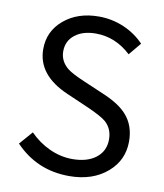

<svg xmlns="http://www.w3.org/2000/svg" viewBox="-83 -797 749 878"><g transform="rotate(10 291.5 -358.0)"><path d="M296.9 12.7Q147.5 12.7 45.9 -93.8L99.6 -155.3Q139.6 -114.3 190.4 -90.8Q243.2 -66.4 297.9 -66.4Q367.2 -66.4 407.7 -98.1Q448.2 -129.9 448.2 -183.6Q448.2 -233.4 414.1 -263.7Q392.6 -282.2 329.1 -310.5L225.6 -355.5Q80.1 -418 80.1 -539.1Q80.1 -622.1 144 -675.8Q208 -729.5 305.7 -729.5Q367.2 -729.5 423.8 -705.1Q477.5 -681.6 516.6 -640.6L468.8 -583Q396.5 -650.4 305.7 -650.4Q245.1 -650.4 208.5 -621.6Q171.9 -592.8 171.9 -544.9Q171.9 -499 210 -467.8Q232.4 -450.2 290 -425.8L392.6 -381.8Q463.9 -350.6 497.1 -312.5Q540 -264.6 540 -190.4Q540 -103.5 474.6 -46.9Q406.2 12.7 296.9 12.7Z"/></g></svg>

Font: Bpmf GenYo Gothic R
Style: R
Weight: 400
Foundry: But Ko
Version: Version 1.320